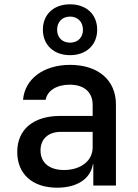

<svg xmlns="http://www.w3.org/2000/svg" viewBox="-20 -861 640 891"><path d="M305 -605C381 -605 431 -653 431 -723C431 -794 381 -841 305 -841C229 -841 179 -794 179 -723C179 -653 229 -605 305 -605ZM305 -784C341 -784 365 -759 365 -723C365 -687 341 -663 305 -663C269 -663 245 -687 245 -723C245 -759 269 -784 305 -784ZM305 -560C183 -560 95 -495 87 -398H192C199 -440 243 -468 303 -468C370 -468 410 -434 410 -374V-323H259C136 -323 60 -261 60 -156C60 -53 131 10 245 10C338 10 400 -31 411 -99H413V0H518V-376C518 -489 436 -560 305 -560ZM277 -72C209 -72 168 -106 168 -163C168 -216 204 -249 262 -249H410V-177C410 -115 355 -72 277 -72Z"/></svg>

Font: Tekne LDO SemiBold
Style: Regular
Weight: 600
Monospace: yes
Designer: Alessio Laiso, Mario Rullo, Paolo Rosset
Foundry: Alessio Laiso
Version: Version 1.000;hotconv 1.0.109;makeotfexe 2.5.65596